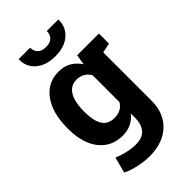

<svg xmlns="http://www.w3.org/2000/svg" viewBox="-287 -854 1160 1160"><g transform="rotate(-45 292.5 -274.5)"><path d="M263.7 213.4Q223.6 213.4 173.8 203.1Q124 192.9 85.9 173.8L112.3 72.3Q146.5 86.9 184.8 95.5Q223.1 104 256.3 104Q313.5 104 340.1 72.3Q366.7 40.5 366.7 -16.1V-50.8Q343.3 -21 311.5 -5.4Q279.8 10.3 238.8 10.3Q174.3 10.3 127.9 -22.2Q81.5 -54.7 57.1 -113.3Q32.7 -171.9 32.7 -249.5V-259.8Q32.7 -343.3 57.1 -405.8Q81.5 -468.3 127 -503.2Q172.4 -538.1 235.8 -538.1Q283.2 -538.1 317.4 -518.3Q351.6 -498.5 375.5 -461.9L385.7 -528.3H509.8V-15.6Q509.8 54.2 480.2 105.5Q450.7 156.7 395.5 185.1Q340.3 213.4 263.7 213.4ZM278.8 -100.6Q309.1 -100.6 331.1 -112.5Q353 -124.5 366.7 -147.5V-377Q353 -400.9 330.8 -414.1Q308.6 -427.2 279.3 -427.2Q242.7 -427.2 219.7 -406Q196.8 -384.8 186 -347.4Q175.3 -310.1 175.3 -259.8V-249.5Q175.3 -180.2 199.2 -140.4Q223.1 -100.6 278.8 -100.6ZM491.7 -425.3 429.7 -528.3H571.8V-442.4ZM289.1 -616.7Q210.4 -616.7 164.1 -656.5Q117.7 -696.3 119.6 -758.8L120.6 -761.7H217.3Q217.3 -733.4 234.6 -714.8Q252 -696.3 289.1 -696.3Q325.7 -696.3 342.8 -714.4Q359.9 -732.4 359.9 -761.7H457.5L458.5 -758.8Q459.5 -696.3 413.6 -656.5Q367.7 -616.7 289.1 -616.7Z"/></g></svg>

Font: Roboto Slab LO
Style: Bold
Weight: 700
Designer: Google
Version: Version 2.000